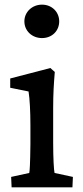

<svg xmlns="http://www.w3.org/2000/svg" viewBox="-20 -807 359 827"><path d="M30 0H292L294 -45L215 -62C212 -74 209 -125 209 -194V-342C209 -405 212 -448 216 -497L197 -514L24 -469V-429L103 -413C108 -382 111 -328 111 -266V-186C110 -99 108 -70 106 -62L28 -45ZM85 -715C85 -674 118 -643 161 -643C204 -643 235 -674 235 -715C235 -755 204 -787 161 -787C118 -787 85 -755 85 -715Z"/></svg>

Font: TPK Tissa Web Medium
Style: Regular
Weight: 500
Designer: Jacques Le Bailly, Suppakit Chalermlarp | Katatrad Co.,Ltd.
Foundry: Jacques Le Bailly, Cadson Demak Co.,Ltd.
Version: Version 5.000;Glyphs 3.1.2 (3151)